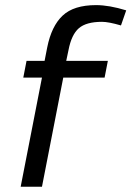

<svg xmlns="http://www.w3.org/2000/svg" viewBox="-20 -712 501 732"><path d="M241.2 -521.2 232.5 -480H391.2L378.8 -416.2H221.2L140 0H58.8L140 -416.2H68.8L81.2 -480H150L160 -531.2Q176.2 -612.5 218.8 -652.5Q261.2 -692.5 346.2 -692.5Q396.2 -692.5 461.2 -672.5L441.2 -615Q393.8 -628.8 368.8 -628.8Q308.8 -628.8 280.6 -604.4Q252.5 -580 241.2 -521.2Z"/></svg>

Font: Cambay
Style: Italic
Weight: 400
Italic angle: -11°
Designer: Pooja Saxena
Foundry: Pooja Saxena
Version: Version 1.019;PS 001.019;hotconv 1.0.70;makeotf.lib2.5.58329